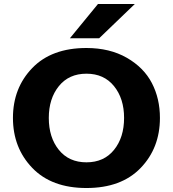

<svg xmlns="http://www.w3.org/2000/svg" viewBox="-20 -932 868 964"><path d="M331 -740 472 -912H657L478 -740ZM414 -691Q531 -691 616.5 -642Q702 -593 742.5 -515Q783 -437 783 -340Q783 -189 686 -88.5Q589 12 414 12Q239 12 142 -89Q45 -190 45 -340Q45 -490 142 -590.5Q239 -691 414 -691ZM603 -340Q603 -437 552.5 -499.5Q502 -562 414 -562Q326 -562 275.5 -499.5Q225 -437 225 -340Q225 -242 275.5 -179.5Q326 -117 414 -117Q502 -117 552.5 -179.5Q603 -242 603 -340Z"/></svg>

Font: Martel Sans Heavy
Style: Regular
Weight: 900
Designer: Dan Reynolds and Mathieu Réguer
Foundry: Dan Reynolds and Mathieu Réguer
Version: Version 1.001;PS 001.001;hotconv 1.0.70;makeotf.lib2.5.58329